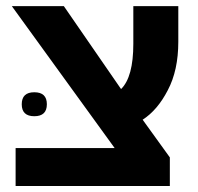

<svg xmlns="http://www.w3.org/2000/svg" viewBox="-20 -622 661 642"><path d="M547.9 -95.7Q547.9 -72.3 547.9 0Q418.9 0 32.2 0Q32.2 -32.2 32.2 -127Q115.2 -127 363.3 -127Q277.3 -246.1 19.5 -601.6Q63.5 -601.6 193.4 -601.6Q241.2 -532.2 384.8 -324.2Q425.8 -364.3 425.8 -475.6Q425.8 -517.6 425.8 -601.6Q463.9 -601.6 576.2 -601.6Q576.2 -572.3 576.2 -482.4Q576.2 -386.7 541 -320.3Q506.8 -253.9 457 -221.7Q487.3 -179.7 547.9 -95.7ZM52.7 -273.4Q52.7 -313.5 94.7 -313.5Q136.7 -313.5 136.7 -273.4Q136.7 -233.4 94.7 -233.4Q52.7 -233.4 52.7 -273.4Z"/></svg>

Font: Noto Sans Hebrew DECATHLON 
Style: Bold
Weight: 400
Designer: Monotype Design Team
Version: Version 2.000;GOOG;noto-fonts:20170220:a8a215d2e889